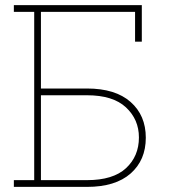

<svg xmlns="http://www.w3.org/2000/svg" viewBox="-20 -731 665 751"><path d="M34.2 0V-26.4H113.8V-684.6H34.2V-710.9H534.7V-567.9H508.3V-684.6H140.1V-384.8H320.3Q431.2 -384.8 490.7 -332.3Q550.3 -279.8 550.3 -192.4Q550.3 -104.5 490.7 -52.2Q431.2 0 320.3 0ZM140.1 -26.4H320.3Q422.4 -26.4 472.9 -73.2Q523.4 -120.1 523.4 -193.4Q523.4 -263.7 472.7 -311Q421.9 -358.4 320.3 -358.4H140.1Z"/></svg>

Font: Roboto Slab Thin
Style: Regular
Weight: 100
Designer: Google
Version: Version 2.000; ttfautohint (v1.8.1.43-b0c9)